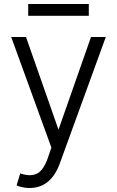

<svg xmlns="http://www.w3.org/2000/svg" viewBox="-20 -733 585 960"><path d="M92 203Q75 200 63 194L81 134Q108 143 129 143Q146 143 163 136Q196 121 218 60L237 5L36 -548H110L272 -86H273L435 -548H509L278 87Q233 207 127 207Q107 207 92 203ZM121 -654V-713H424V-654Z"/></svg>

Font: Sinter Normal
Style: Regular
Weight: 350
Foundry: Adobe & rsms
Version: Version 1.000